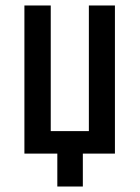

<svg xmlns="http://www.w3.org/2000/svg" viewBox="-20 -560 509 700"><path d="M189 120V0H69V-540H165V-82H304V-540H399V0H282V120Z"/></svg>

Font: Noto Sans ExtraCondensed Medium
Style: Regular
Weight: 500
Width: 2
Designer: Monotype Design Team
Foundry: Monotype Imaging Inc.
Version: Version 2.013; ttfautohint (v1.8.4.7-5d5b)